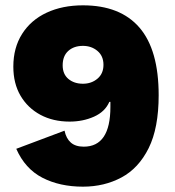

<svg xmlns="http://www.w3.org/2000/svg" viewBox="-20 -690 656 720"><path d="M291 -670Q431 -670 503 -586.5Q575 -503 575 -333Q575 -210 537.5 -134.5Q500 -59 435.5 -24.5Q371 10 291 10Q204 10 139 -23.5Q74 -57 41 -132L222 -200Q228 -171 245.5 -155.5Q263 -140 294 -140Q394 -140 394 -289V-308H390Q374 -271 332.5 -252.5Q291 -234 241 -234Q179 -234 131.5 -259.5Q84 -285 57 -331Q30 -377 30 -440Q30 -511 63 -563Q96 -615 155 -642.5Q214 -670 291 -670ZM291 -518Q257 -518 236 -499Q215 -480 215 -445Q215 -412 236.5 -394Q258 -376 291 -376Q323 -376 345.5 -395Q368 -414 368 -447Q368 -480 345.5 -499Q323 -518 291 -518Z"/></svg>

Font: Work Sans ExtraBold
Style: Regular
Weight: 800
Designer: Wei Huang
Foundry: Wei Huang
Version: Version 2.012; ttfautohint (v1.8.3)